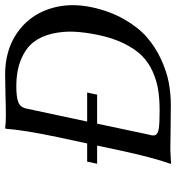

<svg xmlns="http://www.w3.org/2000/svg" viewBox="11 -699 691 753"><g transform="rotate(-90 356.5 -322.5)"><path d="M204.6 -82Q199.2 -66.4 204.1 -57.4Q209 -48.3 229.2 -45.2Q249.5 -42 298.8 -42Q344.2 -42 380.1 -47.6Q416 -53.2 451.9 -69.1Q487.8 -85 514.2 -111.3Q540.5 -137.7 562.3 -181.4Q584 -225.1 596.2 -284.2Q606.4 -333.5 608.6 -376.7Q610.8 -419.9 601.1 -462.9Q591.3 -505.9 568.1 -536.1Q544.9 -566.4 500.5 -585.2Q456.1 -604 393.6 -604Q352.5 -604 332.3 -596.2Q312 -588.4 307.1 -564L256.3 -326.2H370.1L361.8 -287.1H248ZM281.2 -645Q312.5 -645 361.1 -646.5Q409.7 -647.9 440.9 -647.9Q534.7 -647.9 602.3 -602.1Q669.9 -556.2 697 -478Q724.1 -399.9 704.6 -308.1Q689.5 -237.3 657.7 -181.6Q626 -126 587.4 -92.3Q548.8 -58.6 501.2 -36.6Q453.6 -14.6 409.9 -6.3Q366.2 2 320.8 2Q265.1 2 219.7 1Q174.3 0 144 0L91.3 2.9L90.8 0Q115.2 -67.9 143.6 -200.2L162.1 -287.1H90.8L99.1 -326.2H170.4L195.8 -444.8Q223.1 -574.2 228 -645L230.5 -647.9Q247.6 -645 281.2 -645Z"/></g></svg>

Font: Linux Biolinum O
Style: Italic
Weight: 400
Italic angle: -12°
Designer: Philipp H. Poll
Foundry: Philipp H. Poll
Version: Version 1.1.3